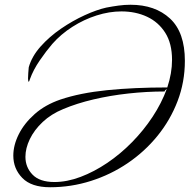

<svg xmlns="http://www.w3.org/2000/svg" viewBox="-20 -736 822 808"><path d="M191 52Q112 52 74 13Q36 -26 36 -81Q36 -125 59 -171Q82 -217 126 -256Q170 -295 234 -317Q317 -345 430.5 -356.5Q544 -368 684 -368Q704 -428 704 -484Q704 -553 675.5 -598Q647 -643 599 -665.5Q551 -688 491 -688Q440 -688 386.5 -671Q333 -654 284.5 -623Q236 -592 200 -551Q175 -522 147.5 -482Q120 -442 106 -403Q106 -402 104 -397Q102 -392 101 -392Q99 -392 98.5 -398.5Q98 -405 98 -406Q98 -411 99 -429Q100 -447 101 -453Q114 -499 151 -540.5Q188 -582 237 -615.5Q286 -649 336.5 -672Q387 -695 427 -704Q453 -709 478.5 -712.5Q504 -716 529 -716Q633 -716 695.5 -658Q758 -600 758 -480Q758 -391 727.5 -311Q697 -231 643 -164.5Q589 -98 517.5 -49.5Q446 -1 362.5 25.5Q279 52 191 52ZM87 -76Q87 -32 117 -1Q147 30 209 30Q262 30 319 8.5Q376 -13 431.5 -50.5Q487 -88 536 -138Q585 -188 622.5 -245Q660 -302 682 -362Q679 -360 676 -357Q673 -354 673 -351Q597 -351 520 -342.5Q443 -334 373 -317.5Q303 -301 246 -277Q195 -256 159.5 -222.5Q124 -189 105.5 -150.5Q87 -112 87 -76Z"/></svg>

Font: Beau Rivage
Style: Regular
Weight: 400
Designer: Robert E. Leuschke
Foundry: Robert E. Leuschke
Version: Version 1.010; ttfautohint (v1.8.3)